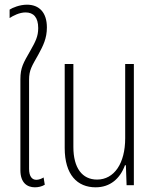

<svg xmlns="http://www.w3.org/2000/svg" viewBox="-20 -790 663 819"><path d="M129 9C142 9 158 6 171 -2L166 -33C158 -28 146 -23 135 -23C117 -23 104 -37 104 -70V-449C104 -492 116 -508 144 -558C164 -595 180 -626 180 -673C180 -737 147 -770 95 -770C64 -770 33 -757 21 -749V-713C36 -723 63 -737 89 -737C123 -737 143 -716 143 -670C143 -634 131 -612 109 -573C80 -522 67 -502 67 -452V-64C67 -10 96 9 129 9Z M388 9C450 9 492 -28 513 -85H517L520 0H551V-517H514V-200C514 -93 467 -24 394 -24C331 -24 293 -73 293 -163V-517H256V-159C256 -44 310 9 388 9Z"/></svg>

Font: Noto Sans Thai UI ExtCond ExtLt
Style: Regular
Weight: 200
Width: 2
Designer: Monotype Design Team
Foundry: Monotype Imaging Inc.
Version: Version 2.000